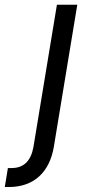

<svg xmlns="http://www.w3.org/2000/svg" viewBox="-112 -565 370 790"><path d="M122.2 -545.5 25.6 39.8C15.6 95.2 -12.8 126.4 -63.9 126.4H-79.5L-92.3 204.5H-75.3C29.8 204.5 92.3 140.6 109.4 39.8L206 -545.5Z"/></svg>

Font: Magic Ui Pro
Style: Italic
Weight: 400
Italic angle: -9.39999°
Designer: Stefan Endress, Andreas Faust
Version: Version 1.000;FEAKit 1.0